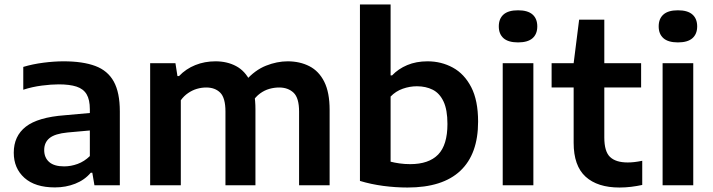

<svg xmlns="http://www.w3.org/2000/svg" viewBox="-20 -828 3188 858"><path d="M225.5 9.5Q137 9.5 89.2 -33.2Q41.5 -76 41.5 -145.5Q41.5 -220 95.5 -262Q149.5 -304 269.5 -313L409 -325.5L421.5 -248.5L282 -236Q225.5 -230.5 201.5 -211Q177.5 -191.5 177.5 -157.5Q177.5 -123.5 199.8 -104Q222 -84.5 266.5 -84.5Q297 -84.5 327 -95.5Q357 -106.5 381.5 -130.5V-339.5Q381.5 -382.5 367 -406.8Q352.5 -431 321.8 -441Q291 -451 242 -451Q209 -451 166.5 -445.5Q124 -440 84 -427V-529Q125.5 -541.5 174 -547.8Q222.5 -554 264 -554Q350 -554 405.8 -533.2Q461.5 -512.5 488.5 -463.5Q515.5 -414.5 515.5 -330V0H402L392.5 -56H385.5Q358 -23.5 316 -7Q274 9.5 225.5 9.5Z M651 0V-545.5H764L773 -488H780Q811 -520.5 852.8 -537.2Q894.5 -554 943 -554Q995 -554 1035.2 -532.5Q1075.5 -511 1098.5 -463.8Q1121.5 -416.5 1121.5 -339.5V0H987.5V-329.5Q987.5 -390.5 964.2 -413.8Q941 -437 901.5 -437Q880.5 -437 860 -431Q839.5 -425 820.8 -412.2Q802 -399.5 788 -380V0ZM1316.5 0V-329.5Q1316.5 -390.5 1291.8 -413.8Q1267 -437 1227.5 -437Q1205.5 -437 1183.5 -430.8Q1161.5 -424.5 1142 -410.2Q1122.5 -396 1107.5 -372.5L1077.5 -467.5Q1119.5 -515 1168.8 -534.5Q1218 -554 1265.5 -554Q1320 -554 1362.5 -532.2Q1405 -510.5 1429 -462.8Q1453 -415 1453 -337V0Z M1801 10Q1748 10 1693 2.8Q1638 -4.5 1588.5 -19.5V-808H1725.5V-491H1732Q1760 -520.5 1800 -537.2Q1840 -554 1890.5 -554Q1952 -554 2003.5 -526Q2055 -498 2085.8 -438.5Q2116.5 -379 2116.5 -284.5Q2116.5 -139.5 2037.2 -64.8Q1958 10 1801 10ZM1813 -94.5Q1896 -94.5 1937.8 -137.2Q1979.5 -180 1979.5 -274Q1979.5 -337.5 1962 -374.5Q1944.5 -411.5 1913.8 -427Q1883 -442.5 1843 -442.5Q1811 -442.5 1779.8 -431.5Q1748.5 -420.5 1725.5 -396.5V-105.5Q1742.5 -101 1765.2 -97.8Q1788 -94.5 1813 -94.5Z M2226.5 0V-545.5H2363.5V0ZM2295 -638.5Q2251.5 -638.5 2230.2 -657.2Q2209 -676 2209 -710Q2209 -744.5 2230.2 -763.2Q2251.5 -782 2295 -782Q2338.5 -782 2359.8 -763.2Q2381 -744.5 2381 -710Q2381 -676 2359.8 -657.2Q2338.5 -638.5 2295 -638.5Z M2748.5 10Q2650 10 2596.8 -38.5Q2543.5 -87 2543.5 -190V-545.5L2568 -740H2680.5V-213.5Q2680.5 -151 2706.2 -126.5Q2732 -102 2785 -102Q2800 -102 2815.2 -103.8Q2830.5 -105.5 2850 -109.5V-1.5Q2827 3.5 2800.8 6.8Q2774.5 10 2748.5 10ZM2445 -437V-545.5H2845V-437Z M2941 0V-545.5H3078V0ZM3009.5 -638.5Q2966 -638.5 2944.8 -657.2Q2923.5 -676 2923.5 -710Q2923.5 -744.5 2944.8 -763.2Q2966 -782 3009.5 -782Q3053 -782 3074.2 -763.2Q3095.5 -744.5 3095.5 -710Q3095.5 -676 3074.2 -657.2Q3053 -638.5 3009.5 -638.5Z"/></svg>

Font: Encode Sans SemiExpanded SemiBold
Style: Regular
Weight: 600
Width: 6
Designer: Multiple Designers
Foundry: Impallari Type
Version: Version 3.002